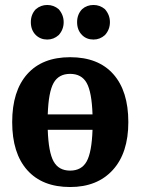

<svg xmlns="http://www.w3.org/2000/svg" viewBox="-20 -741 565 772"><path d="M170 -582Q143 -582 124 -600Q104 -620 104 -652Q104 -683 124 -704Q144 -721 170 -721Q196 -721 216 -704Q236 -681 236 -652Q236 -622 216 -600Q196 -582 170 -582ZM356 -582Q328 -582 310 -600Q290 -620 290 -652Q290 -683 310 -704Q329 -721 356 -721Q382 -721 402 -704Q422 -681 422 -652Q422 -622 402 -600Q382 -582 356 -582ZM262 -511Q375 -511 435.5 -443Q496 -375 496 -250Q496 -126 433.5 -57.5Q371 11 262 11Q150 11 89.5 -57Q29 -125 29 -250Q29 -375 89.5 -443Q150 -511 262 -511ZM172 -281H352Q349 -371 328.5 -407.5Q308 -444 262 -444Q216 -444 195.5 -407.5Q175 -371 172 -281ZM352 -219H172Q175 -129 195.5 -92Q216 -55 262 -55Q308 -55 328.5 -92Q349 -129 352 -219Z"/></svg>

Font: Arsenal
Style: Bold
Weight: 700
Designer: Andrij Shevchenko
Foundry: Stairsfor
Version: Version 2.001;PS 002.001;hotconv 1.0.88;makeotf.lib2.5.64775